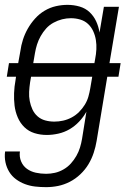

<svg xmlns="http://www.w3.org/2000/svg" viewBox="-26 -548 546 791"><path d="M164 223Q141 223 119 220.5Q97 218 77 210.5Q57 203 40 190.5Q23 178 12 160Q1 142 -3.5 120.5Q-8 99 -5 76H56Q53 98 61 117Q69 136 85 147.5Q101 159 121.5 163.5Q142 168 164 168Q182 168 200 164Q218 160 235.5 150Q253 140 266 125.5Q279 111 288.5 94.5Q298 78 303.5 60Q309 42 312 24L330 -88Q318 -66 300 -47Q282 -28 260.5 -15.5Q239 -3 214.5 2.5Q190 8 167 8Q140 8 116 0.5Q92 -7 74.5 -24Q57 -41 47 -64.5Q37 -88 34 -113Q31 -138 32 -164.5Q33 -191 38 -218L40 -232H2L11 -288H49L58 -338Q61 -361 68.5 -384.5Q76 -408 88.5 -430Q101 -452 118.5 -471.5Q136 -491 158 -504Q180 -517 204 -522.5Q228 -528 252 -528Q278 -528 302 -521Q326 -514 343 -498Q360 -482 370 -460.5Q380 -439 384 -414L402 -520H464L425 -288H471L462 -232H416L372 33Q368 57 360 81.5Q352 106 338.5 128.5Q325 151 305 170Q285 189 261.5 201Q238 213 213.5 218Q189 223 164 223ZM363 -288 366 -305Q370 -325 371 -344.5Q372 -364 369 -383Q366 -402 358 -419.5Q350 -437 336.5 -449.5Q323 -462 304.5 -467.5Q286 -473 266 -473Q248 -473 230 -468.5Q212 -464 194.5 -454.5Q177 -445 164 -430.5Q151 -416 141.5 -399Q132 -382 126.5 -364.5Q121 -347 118 -329L111 -288ZM198 -47Q216 -47 234 -51Q252 -55 269 -64Q286 -73 299.5 -86.5Q313 -100 323 -116Q333 -132 338 -149.5Q343 -167 346 -185L354 -232H102L98 -209Q95 -189 94 -169.5Q93 -150 96.5 -132Q100 -114 107.5 -97.5Q115 -81 128.5 -69Q142 -57 160 -52Q178 -47 198 -47Z"/></svg>

Font: Iosevka Curly Light
Style: Italic
Weight: 300
Italic angle: -9°
Monospace: yes
Designer: Belleve Invis
Foundry: Belleve Invis
Version: Version 22.1.2; ttfautohint (v1.8.4)